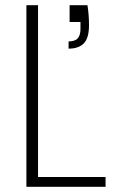

<svg xmlns="http://www.w3.org/2000/svg" viewBox="-20 -722 453 742"><path d="M249 -702H318Q324 -664 324 -625Q324 -575 304 -554.5Q284 -534 245 -534V-562Q270 -562 280.5 -574Q291 -586 291 -610V-637H249ZM82 -702H127V-38H388V0H82Z"/></svg>

Font: Poppins ExtraLight
Style: Regular
Weight: 275
Designer: Ninad Kale (Devanagari), Jonny Pinhorn (Latin)
Foundry: Indian Type Foundry
Version: Version 3.200;PS 1.000;hotconv 16.6.54;makeotf.lib2.5.65590